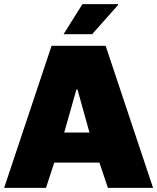

<svg xmlns="http://www.w3.org/2000/svg" viewBox="-25 -907 759 927"><path d="M-5 0 224 -686H485L714 0H496L455 -122H237L197 0ZM285 -267H407L349 -475H344ZM282 -742 373 -887H544L546 -884L420 -742Z"/></svg>

Font: Chivo Medium Black
Style: Regular
Weight: 900
Version: Version 2.002